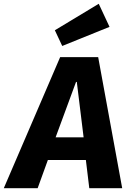

<svg xmlns="http://www.w3.org/2000/svg" viewBox="-71 -995 686 1015"><path d="M383 -149H182L128 0H-51L247 -693H448L575 0H401ZM223 -269H371L335 -562H331ZM219 -835 451 -975 508 -853 258 -752Z"/></svg>

Font: Szlgxwxxxixliatcpuztgldltzi
Style: Regular
Weight: 700
Italic angle: -8°
Designer: Carrois Corporate & Edenspiekermann
Foundry: Carrois Corporate GbR & Edenspiekermann AG
Version: Version 2.001